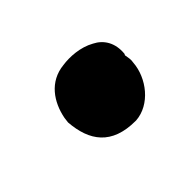

<svg xmlns="http://www.w3.org/2000/svg" viewBox="-48 -187 267 267"><g transform="rotate(-45 85.5 -53.5)"><path d="M32 -55C35 -16 53 10 100 10H101C130 8 153 -21 155 -50C156 -55 155 -59 154 -65L155 -67C157 -87 148 -101 134 -108C118 -117 98 -118 84 -116C54 -113 38 -89 33 -63Z"/></g></svg>

Font: Vapor
Style: BdObl
Weight: 700
Foundry: Cannot Into Space Fonts
Version: Version 0.179